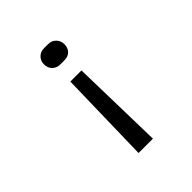

<svg xmlns="http://www.w3.org/2000/svg" viewBox="-200 -688 1001 1001"><g transform="rotate(-45 300.0 -187.5)"><path d="M285 -435Q259 -435 242 -452Q225 -469 225 -495Q225 -521 242 -538Q259 -555 285 -555H315Q341 -555 358 -537.5Q375 -520 375 -494Q375 -469 359.5 -452Q344 -435 315 -435ZM247 180 259 -335H341L353 180Z"/></g></svg>

Font: JetBrainsMonoNL NF
Style: Regular
Weight: 400
Designer: Philipp Nurullin, Konstantin Bulenkov
Foundry: JetBrains
Version: Version 2.304; ttfautohint (v1.8.4.7-5d5b);Nerd Fonts 3.2.1